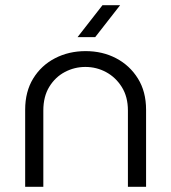

<svg xmlns="http://www.w3.org/2000/svg" viewBox="-20 -720 659 740"><path d="M77 0V-297Q77 -367 108 -417.5Q139 -468 192 -495.5Q245 -523 310 -523Q375 -523 427.5 -495.5Q480 -468 511.5 -417.5Q543 -367 543 -297V0H473V-294Q473 -347 449.5 -384.5Q426 -422 389 -442Q352 -462 309 -462Q267 -462 230 -442.5Q193 -423 170 -385.5Q147 -348 147 -294V0ZM279 -577 375 -700H443L347 -577Z"/></svg>

Font: MuseoModerno Light
Style: Regular
Weight: 300
Designer: Pablo Cosgaya, Héctor Gatti, Marcela Romero, and the Authors of The MuseoModerno Project.
Foundry: Omnibus-Type Team
Version: Version 1.001